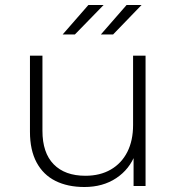

<svg xmlns="http://www.w3.org/2000/svg" viewBox="-20 -745 709 769"><path d="M318 4Q251 4 202 -20.5Q153 -45 126.5 -94.5Q100 -144 100 -217V-522H150V-221Q150 -133 195 -87Q240 -41 322 -41Q381 -41 424 -66Q467 -91 490 -136.5Q513 -182 513 -244V-522H563V0H515V-145L522 -128Q499 -67 445.5 -31.5Q392 4 318 4ZM384 -607 487 -725H547L433 -607ZM231 -607 334 -725H395L280 -607Z"/></svg>

Font: Montserrat Thin Light
Style: Regular
Weight: 300
Version: Version 9.000